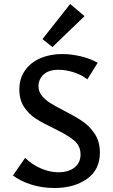

<svg xmlns="http://www.w3.org/2000/svg" viewBox="-20 -936 565 963"><path d="M250 -292Q194 -319 159.5 -341Q125 -363 101 -399Q77 -435 77 -487Q77 -543 106 -583.5Q135 -624 183.5 -644.5Q232 -665 292 -665Q337 -665 385.5 -653.5Q434 -642 470 -621L418 -538Q389 -561 349.5 -573.5Q310 -586 274 -586Q223 -586 198 -561.5Q173 -537 173 -504Q173 -477 189.5 -456.5Q206 -436 230 -420.5Q254 -405 299 -382Q356 -353 392.5 -328.5Q429 -304 455 -265Q481 -226 481 -171Q481 -84 416 -38.5Q351 7 253 7Q191 7 136 -10.5Q81 -28 45 -56L106 -144Q140 -111 184.5 -91.5Q229 -72 273 -72Q324 -72 354 -96Q384 -120 384 -161Q384 -205 350.5 -232.5Q317 -260 250 -292ZM193 -740 332 -916 404 -855 243 -700Z"/></svg>

Font: Ysabeau Semibold
Style: Regular
Weight: 600
Designer: Christian Thalmann (Catharsis Fonts)
Version: Version 0.003